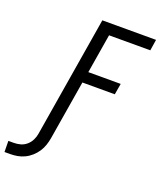

<svg xmlns="http://www.w3.org/2000/svg" viewBox="-286 -838 954 1142"><g transform="rotate(20 191.0 -267.5)"><path d="M-118 200 -119 130H-84Q-63 130 -42 124Q-21 118 -4 103Q13 88 22.5 68Q32 48 35 28L161 -735H501L490 -665H229L188 -417H393L381 -347H176L114 28Q110 51 102.5 73.5Q95 96 81.5 116.5Q68 137 49 154Q30 171 8 181.5Q-14 192 -37 196Q-60 200 -83 200Z"/></g></svg>

Font: Iosevka Curly
Style: Italic
Weight: 400
Italic angle: -9°
Monospace: yes
Designer: Belleve Invis
Foundry: Belleve Invis
Version: Version 22.1.2; ttfautohint (v1.8.4)